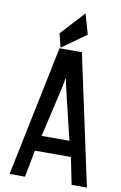

<svg xmlns="http://www.w3.org/2000/svg" viewBox="-98 -960 640 1015"><g transform="rotate(10 221.5 -452.5)"><path d="M309.6 -227.5Q234.4 -534.2 234.4 -546.9V-547.9H231.4V-546.9Q231.4 -530.3 160.2 -227.5ZM28.3 0 172.9 -700.2H293L443.4 0H361.3L332 -144.5H138.7L111.3 0ZM177.7 -704.1 159.2 -778.3 276.4 -905.3 307.6 -796.9Z"/></g></svg>

Font: Vancouver Drive
Style: Bold
Weight: 700
Designer: Valery Zaveryaev
Foundry: Cyreal (www.cyreal.org)
Version: Version 1.01